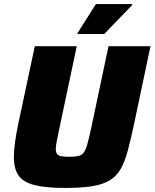

<svg xmlns="http://www.w3.org/2000/svg" viewBox="-20 -915 759 943"><path d="M300 8Q202 8 147.5 -6.5Q93 -21 70.5 -54Q48 -87 48 -143Q48 -175 54 -218Q60 -261 71 -313L151 -688H357L270 -277Q263 -242 258.5 -220Q254 -198 254 -183Q254 -167 260.5 -158.5Q267 -150 281.5 -147.5Q296 -145 320 -145Q349 -145 365.5 -149Q382 -153 391.5 -166Q401 -179 408.5 -205.5Q416 -232 426 -277L513 -688H719L640 -313Q623 -234 608.5 -178.5Q594 -123 573.5 -86.5Q553 -50 519.5 -29.5Q486 -9 433 -0.5Q380 8 300 8ZM361 -748V-753L451 -895H629V-890L492 -748Z"/></svg>

Font: Saira Thin ExtraBold
Style: Italic
Weight: 800
Italic angle: -12°
Version: Version 1.101